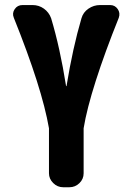

<svg xmlns="http://www.w3.org/2000/svg" viewBox="-20 -540 540 779"><path d="M426.8 -519.5Q446.3 -519.5 457.5 -503.4Q468.8 -487.3 461.9 -467.8Q405.3 -327.1 368.7 -212.4Q332 -97.7 319.3 -19.5V163.1Q319.3 186.5 302.2 203.1Q285.2 219.7 261.7 219.7H236.3Q212.9 219.7 195.8 202.6Q178.7 185.5 178.7 163.1V-19.5Q150.4 -183.6 36.1 -467.8Q28.3 -486.3 39.6 -502.9Q50.8 -519.5 71.3 -519.5H112.3Q137.7 -519.5 158.2 -504.9Q178.7 -490.2 187.5 -465.8Q223.6 -345.7 248 -191.4Q248 -190.4 249 -190.4Q250 -190.4 250 -191.4Q275.4 -346.7 310.5 -465.8Q317.4 -490.2 338.9 -504.9Q360.4 -519.5 385.7 -519.5Z"/></svg>

Font: Rounded Mgen+ 1m bold
Style: Bold
Weight: 700
Designer: [Source Han Sans]
Ryoko NISHIZUKA  (kana & ideographs); Paul D. Hunt (Latin, Greek & Cyrillic); Wenlong ZHANG  (bopomofo
Version: Version 1.059.20150602